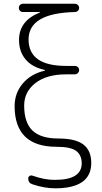

<svg xmlns="http://www.w3.org/2000/svg" viewBox="-20 -770 540 1020"><path d="M280.3 9.8Q58.6 9.8 57.6 -205.1Q57.6 -275.4 101.1 -326.7Q144.5 -377.9 217.8 -394.5Q218.8 -394.5 218.8 -397.5Q218.8 -398.4 217.8 -398.4Q150.4 -413.1 115.7 -454.6Q81.1 -496.1 81.1 -557.6Q81.1 -659.2 190.4 -703.1Q192.4 -703.1 192.4 -705.1Q192.4 -706.1 191.4 -706.1H101.6Q92.8 -706.1 86.4 -712.4Q80.1 -718.8 80.1 -728Q80.1 -737.3 86.4 -743.7Q92.8 -750 101.6 -750H377.9Q386.7 -750 393.6 -743.7Q400.4 -737.3 400.4 -728Q400.4 -718.8 393.6 -712.4Q386.7 -706.1 377.9 -706.1Q131.8 -700.2 131.8 -560.5Q131.8 -419.9 331.1 -419.9H377.9Q386.7 -419.9 393.6 -413.6Q400.4 -407.2 400.4 -397.9Q400.4 -388.7 393.6 -381.8Q386.7 -375 377.9 -375H331.1Q227.5 -375 168 -328.6Q108.4 -282.2 108.4 -209Q108.4 -119.1 152.3 -76.7Q196.3 -34.2 290 -34.2Q381.8 -34.2 423.3 -2Q464.8 30.3 464.8 95.7Q464.8 229.5 275.4 230.5Q215.8 230.5 152.3 209Q129.9 202.1 129.9 177.7Q129.9 169.9 136.7 165Q143.6 160.2 152.3 163.1Q218.8 186.5 272.5 185.5Q414.1 185.5 414.1 97.7Q414.1 54.7 385.3 32.2Q356.4 9.8 280.3 9.8Z"/></svg>

Font: Rounded Mgen+ 2m light
Style: Regular
Weight: 200
Designer: [Source Han Sans]
Ryoko NISHIZUKA  (kana & ideographs); Paul D. Hunt (Latin, Greek & Cyrillic); Wenlong ZHANG  (bopomofo
Version: Version 1.059.20150602